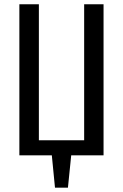

<svg xmlns="http://www.w3.org/2000/svg" viewBox="-20 -720 570 890"><path d="M69.8 0V-700.2H160.2V-69.8H370.1V-700.2H460V0H310.1L294.9 149.9H234.9L220.2 0Z"/></svg>

Font: 
Style: .
Weight: 400
Designer: Jovanny Lemonad
Foundry: Jovanny Lemonad
Version: Version 1.002